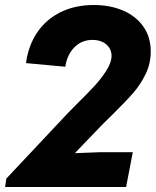

<svg xmlns="http://www.w3.org/2000/svg" viewBox="-20 -748 626 768"><path d="M5.4 -33.7 247.6 -291.5Q252.9 -297.4 286.6 -331.1Q329.1 -373 356.9 -403.1Q384.8 -433.1 405.5 -465.8Q426.3 -498.5 426.3 -524.9Q426.3 -542 417.2 -556.6Q408.2 -571.3 390.9 -579.8Q373.5 -588.4 350.1 -588.4Q306.2 -588.4 277.1 -558.3Q248 -528.3 241.2 -481L84 -495.6Q93.3 -565.9 128.9 -618.4Q164.6 -670.9 222.7 -699.5Q280.8 -728 355 -728Q420.4 -728 472.2 -705.8Q523.9 -683.6 553.5 -641.6Q583 -599.6 583 -542Q583 -494.1 562.7 -452.1Q542.5 -410.2 512.7 -376Q482.9 -341.8 430.2 -290Q390.6 -251.5 371.6 -231.4L283.2 -139.2L279.8 -135.3L379.4 -139.2H511.2L484.4 0H0.5Z"/></svg>

Font: Reddit Sans Vanilla ExtraBold
Style: Italic
Weight: 800
Italic angle: -11.25°
Designer: Stephen Hutchings
Version: Version 1.013